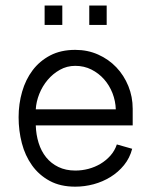

<svg xmlns="http://www.w3.org/2000/svg" viewBox="-20 -682 560 710"><path d="M210.4 -589.8H145V-661.6H210.4ZM374.5 -589.8H310.1V-661.6H374.5ZM468.8 -131.8Q460 -97.7 438.7 -71.5Q417.5 -45.4 388.7 -27.6Q359.9 -9.8 326.2 -0.7Q292.5 8.3 258.3 8.3Q203.1 8.3 163.6 -13.2Q124 -34.7 98.4 -70.6Q72.8 -106.4 60.8 -152.6Q48.8 -198.7 48.8 -248.5Q48.8 -297.9 61.8 -342.8Q74.7 -387.7 100.6 -422.1Q126.5 -456.5 165.8 -477.1Q205.1 -497.6 258.3 -497.6Q304.2 -497.6 343 -480.2Q381.8 -462.9 410.2 -433.1Q438.5 -403.3 454.6 -363.8Q470.7 -324.2 470.7 -279.8V-218.3H112.3Q113.3 -184.1 122.8 -153.6Q132.3 -123 150.6 -100.3Q168.9 -77.6 196 -64.5Q223.1 -51.3 258.8 -51.3Q283.2 -51.3 307.1 -57.6Q331.1 -64 351.6 -76.2Q372.1 -88.4 388.2 -106.4Q404.3 -124.5 412.1 -147.9ZM408.2 -277.8Q407.2 -308.6 396 -337.4Q384.8 -366.2 365 -388.7Q345.2 -411.1 318.1 -424.8Q291 -438.5 258.3 -438.5Q227.5 -438.5 201.4 -423.8Q175.3 -409.2 156 -386.2Q136.7 -363.3 125.2 -334.5Q113.8 -305.7 112.3 -277.8Z"/></svg>

Font: SengBuhan
Style: Regular
Weight: 400
Designer: John M. Durdin
Foundry: Lao Script for Windows
Version: Version 1.400